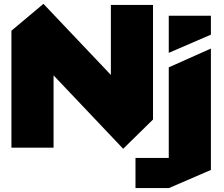

<svg xmlns="http://www.w3.org/2000/svg" viewBox="-20 -750 1140 975"><path d="M757 -144 543 -336V-725H757ZM38 0V-593L252 -399V0ZM605 5 38 -593V-594L200 -730H201L757 -144V-143L606 5ZM837 205V-408L1050 -503H1051V113L838 205ZM668 205V52H837V205ZM837 -482V-670H1051V-574L838 -482Z"/></svg>

Font: Foldit ExtraBold
Style: Regular
Weight: 800
Version: Version 1.003